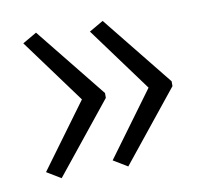

<svg xmlns="http://www.w3.org/2000/svg" viewBox="-54 -525 547 508"><g transform="rotate(-10 219.5 -271.5)"><path d="M73 -76 35 -99 162 -272 35 -445 73 -467 225 -278V-265ZM252 -76 214 -99 341 -272 214 -445 252 -467 404 -278V-265Z"/></g></svg>

Font: Noto Sans UI NarrowLight
Style: Regular
Weight: 300
Width: 4
Designer: Monotype Design Team
Foundry: Monotype Imaging Inc.
Version: Version 1.001